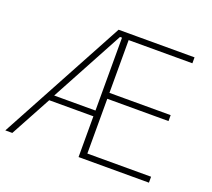

<svg xmlns="http://www.w3.org/2000/svg" viewBox="-119 -852 1109 1005"><g transform="rotate(20 436.0 -349.0)"><path d="M410 -227H164L41 0H2L379 -698H802V-665H447V-371H788V-338H447V-33H802V0H410ZM399 -665 180 -259H410V-665Z"/></g></svg>

Font: IBM Plex Sans Hebrew ExtLt
Style: Regular
Weight: 200
Designer: Mike Abbink, Paul van der Laan, Pieter van Rosmalen, Yanek Iontef
Foundry: Bold Monday
Version: Version 1.3